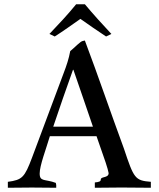

<svg xmlns="http://www.w3.org/2000/svg" viewBox="-20 -885 748 905"><path d="M691 0V-28C616 -34 611 -44 564 -185C502 -353 443 -527 380 -694L371 -692C360 -692 329 -658 311 -644C305 -610 293 -574 281 -543C231 -409 181 -276 131 -142C96 -49 85 -37 17 -28V0C55 0 92 -1 130 -1C168 -1 206 0 245 0V-13L243 -23C193 -42 167 -27 167 -67C167 -105 197 -182 215 -243H435L478 -119C485 -98 491 -77 492 -69C492 -45 455 -54 455 -39C455 -30 448 -27 427 -25V0C466 0 504 -1 541 -1H565C607 -1 649 0 691 0ZM418 -288H231C261 -378 292 -466 324 -556H326C356 -467 388 -378 418 -288ZM505 -725C463 -770 420 -817 380 -865H339C300 -817 256 -770 213 -725L238 -713C279 -739 319 -768 359 -796C399 -768 440 -739 480 -713Z"/></svg>

Font: Sibila
Style: Regular
Weight: 400
Designer: Stefan Peev
Foundry: Context Ltd
Version: Version 1.000